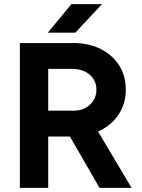

<svg xmlns="http://www.w3.org/2000/svg" viewBox="-20 -908 685 928"><path d="M76 0V-700H336Q410 -700 467 -671Q524 -642 556 -591.5Q588 -541 588 -474Q588 -408 554.5 -356.5Q521 -305 463 -276.5Q405 -248 331 -248H213V0ZM461 0 299 -281 404 -356 616 0ZM213 -373H337Q368 -373 392.5 -386Q417 -399 431.5 -422Q446 -445 446 -474Q446 -519 413.5 -547Q381 -575 330 -575H213ZM211 -750 325 -888H473L344 -750Z"/></svg>

Font: Figtree
Style: Bold
Weight: 700
Designer: Erik Kennedy
Foundry: Erik Kennedy
Version: Version 2.001;gftools[0.9.30]